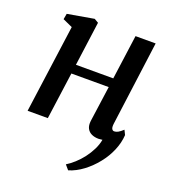

<svg xmlns="http://www.w3.org/2000/svg" viewBox="-138 -651 858 964"><g transform="rotate(20 291.0 -169.0)"><path d="M472 -85.5Q470 -67 474.5 -59.2Q479 -51.5 487 -51.5Q496.5 -51.5 507 -57Q517.5 -62.5 533 -77L545 -52.5Q542.5 -11 525 30.5Q507.5 72 478.2 108.5Q449 145 412.8 172.2Q376.5 199.5 337 211.5L316 187Q336.5 174.5 357.5 155.5Q378.5 136.5 396.8 112.8Q415 89 428.2 62.5Q441.5 36 446.5 8.5Q443 8.5 437 9.5Q431 10.5 426 10.5Q405 10.5 388.8 3Q372.5 -4.5 364.2 -20.2Q356 -36 359 -60.5L385.5 -251H186L151.5 0H43.5L108 -470.5L56 -494L61.5 -524.5L202.5 -549L224.5 -536L192.5 -300H392L424.5 -537.5H532Z"/></g></svg>

Font: Merriweather 60pt Medium
Style: Italic
Weight: 500
Italic angle: -7.8°
Version: Version 2.101